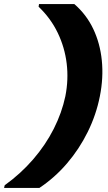

<svg xmlns="http://www.w3.org/2000/svg" viewBox="-49 -820 527 940"><path d="M144 100H-29L-26 87Q52 31 113 -39.5Q174 -110 214 -189Q254 -268 271 -349Q287 -430 277.5 -509Q268 -588 233.5 -659.5Q199 -731 140 -787L142 -800H315Q374 -749 407.5 -678.5Q441 -608 449.5 -524Q458 -440 440 -349Q422 -258 380.5 -174Q339 -90 279 -20Q219 50 144 100Z"/></svg>

Font: Albert Sans Black
Style: Italic
Weight: 900
Italic angle: -11.25°
Designer: Andreas Rasmussen
Foundry: a.Foundry
Version: Version 1.025